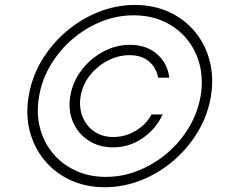

<svg xmlns="http://www.w3.org/2000/svg" viewBox="-20 -759 955 790"><path d="M410.9 11.4Q333.5 11.4 270.2 -17.8Q207 -46.9 163.9 -98.5Q120.7 -150.2 102.8 -218Q84.9 -285.9 98 -363.6Q110.8 -441.4 151.3 -509.4Q191.8 -577.4 252 -628.9Q312.1 -680.4 384.8 -709.5Q457.4 -738.6 534.8 -738.6Q612.9 -738.6 676 -709.5Q739 -680.4 781.8 -628.9Q824.6 -577.4 842.5 -509.4Q860.4 -441.4 848 -363.6Q835.2 -285.9 794.9 -218Q754.6 -150.2 694.6 -98.5Q634.6 -46.9 561.6 -17.8Q488.6 11.4 410.9 11.4ZM415.5 -31.2Q484.7 -31.2 549.7 -57.4Q614.7 -83.5 668.5 -129.4Q722.3 -175.4 758.3 -236.2Q794.4 -296.9 805.8 -366.1Q816.8 -435 801 -495Q785.2 -555 747.3 -600.1Q709.5 -645.2 654.1 -670.6Q598.7 -696 529.8 -696Q460.9 -696 396.1 -669.9Q331.3 -643.8 277.7 -597.7Q224.1 -551.5 188 -490.9Q152 -430.4 140.6 -361.2Q128.9 -293 144.4 -233.1Q159.8 -173.3 197.6 -128Q235.4 -82.7 291.2 -57Q346.9 -31.2 415.5 -31.2ZM269.2 -363.6Q278.8 -421.9 315.2 -469.8Q351.6 -517.8 404.1 -546.2Q456.7 -574.6 514.9 -574.6Q582 -574.6 625.9 -536.6Q669.7 -498.6 676.5 -439.3H630.7Q622.9 -480.8 592.7 -506.4Q562.5 -532 512.8 -532Q466.6 -532 423.5 -509.6Q380.3 -487.2 350.1 -449.2Q320 -411.2 311.8 -363.6Q304.3 -318.2 319.2 -279.8Q334.2 -241.5 367.2 -218.4Q400.2 -195.3 446.4 -195.3Q495.7 -195.3 538.7 -221.1Q581.7 -246.8 603.3 -288H649.1Q622.2 -229 567.3 -190.9Q512.4 -152.7 445.3 -152.7Q387.1 -152.7 343.9 -181.1Q300.8 -209.5 280.2 -257.5Q259.6 -305.4 269.2 -363.6Z"/></svg>

Font: Inter Extra Light  BETA
Style: Italic
Weight: 200
Italic angle: 9.39999°
Designer: Rasmus Andersson
Foundry: rsms
Version: Version 3.011;git-f93a4a705